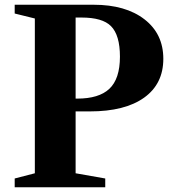

<svg xmlns="http://www.w3.org/2000/svg" viewBox="-20 -790 734 810"><path d="M42 -733V-770H375Q510 -770 589.5 -708.5Q669 -647 669 -542Q669 -436 588 -378Q507 -320 359 -320H299V-59L424 -37V0H42V-37L127 -59V-712ZM299 -716V-374H306Q397 -374 441 -415Q486 -457 486 -551Q486 -642 448 -680Q412 -716 324 -716Z"/></svg>

Font: Libre Caslon Text
Style: Bold
Weight: 700
Designer: Pablo Impallari, Rodrigo Fuenzalida
Foundry: Pablo Impallari, Rodrigo Fuenzalida
Version: Version 1.002